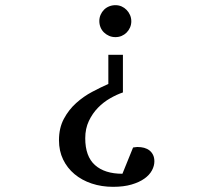

<svg xmlns="http://www.w3.org/2000/svg" viewBox="-20 -514 821 739"><path d="M574.2 106.9Q574.2 124.5 564.7 142.1Q555.2 159.7 535.6 173.6Q516.1 187.5 486.1 196.3Q456.1 205.1 415 205.1Q371.1 205.1 333 192.4Q294.9 179.7 266.8 156.2Q238.8 132.8 222.9 99.9Q207 66.9 207 25.9Q207 -21.5 225.8 -56.6Q244.6 -91.8 273.2 -117.4Q301.8 -143.1 335 -160.6Q368.2 -178.2 397 -190.9V-303.2H453.1V-158.2Q429.7 -150.4 404.1 -135.7Q378.4 -121.1 357.2 -99.4Q335.9 -77.6 322 -48.3Q308.1 -19 308.1 18.1Q308.1 87.9 345.5 121.3Q382.8 154.8 451.2 154.8L492.2 53.7L500 52.7Q502.9 52.2 505.6 52Q508.3 51.8 509.3 51.8Q522.9 51.8 534.7 54.9Q546.4 58.1 555.2 64.9Q564 71.8 569.1 82.3Q574.2 92.8 574.2 106.9ZM485.4 -432.1Q485.4 -419.4 480.5 -408.2Q475.6 -397 467.3 -388.7Q459 -380.4 448 -375.7Q437 -371.1 424.3 -371.1Q411.1 -371.1 399.9 -376Q388.7 -380.9 380.1 -389.2Q371.6 -397.5 366.9 -408.9Q362.3 -420.4 362.3 -433.1Q362.3 -445.8 367.2 -457Q372.1 -468.3 380.4 -476.6Q388.7 -484.9 400.1 -489.5Q411.6 -494.1 424.3 -494.1Q437 -494.1 448 -489.3Q459 -484.4 467.3 -475.8Q475.6 -467.3 480.5 -456.1Q485.4 -444.8 485.4 -432.1Z"/></svg>

Font: BabelStone Ogham Fixed
Style: Regular
Weight: 400
Monospace: yes
Designer: Andrew West
Foundry: BabelStone
Version: Version 2.02 March 14, 2022